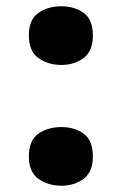

<svg xmlns="http://www.w3.org/2000/svg" viewBox="-20 -580 388 612"><path d="M176 -373Q133 -373 102.5 -395Q72 -417 72 -467Q72 -518 102.5 -539Q133 -560 176 -560Q217 -560 246.5 -539Q276 -518 276 -467Q276 -417 246.5 -395Q217 -373 176 -373ZM176 12Q133 12 102.5 -10Q72 -32 72 -81Q72 -133 102.5 -154Q133 -175 176 -175Q217 -175 246.5 -154Q276 -133 276 -81Q276 -32 246.5 -10Q217 12 176 12Z"/></svg>

Font: Noto Sans Bengali UI Black
Style: Regular
Weight: 900
Designer: Jelle Bosma - Monotype Design Team
Foundry: Monotype Imaging Inc.
Version: Version 2.003; ttfautohint (v1.8.4.7-5d5b)